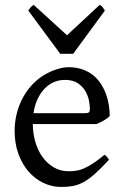

<svg xmlns="http://www.w3.org/2000/svg" viewBox="-20 -740 502 775"><path d="M242.2 -417.5Q216.8 -417.5 195.6 -407.7Q174.3 -397.9 158 -380.1Q141.6 -362.3 130.6 -337.6Q119.6 -313 115.2 -283.2H324.2Q335.4 -283.2 339.1 -286.9Q342.8 -290.5 342.8 -300.8Q342.8 -314 339.1 -333.7Q335.4 -353.5 324.5 -372.3Q313.5 -391.1 293.7 -404.3Q273.9 -417.5 242.2 -417.5ZM422.9 -272Q414.1 -262.2 399.4 -253.9Q384.8 -245.6 369.1 -239.3H112.3Q112.8 -201.2 122.8 -166.7Q132.8 -132.3 151.6 -106.2Q170.4 -80.1 197 -64.5Q223.6 -48.8 256.8 -48.8Q272 -48.8 286.4 -50.8Q300.8 -52.7 317.4 -59.6Q334 -66.4 354.2 -79.6Q374.5 -92.8 401.9 -115.2Q408.2 -111.8 412.8 -105.5Q417.5 -99.1 419.9 -95.2Q387.2 -59.6 362.5 -37.8Q337.9 -16.1 316.2 -4.4Q294.4 7.3 273.2 11Q252 14.6 227.1 14.6Q189.5 14.6 155.5 -1.5Q121.6 -17.6 95.7 -47.1Q69.8 -76.7 54.4 -118.4Q39.1 -160.2 39.1 -211.9Q39.1 -244.6 46.4 -276.4Q53.7 -308.1 67.6 -336.4Q81.5 -364.7 101.6 -388.7Q121.6 -412.6 147 -430.2Q157.7 -437.5 171.1 -444.6Q184.6 -451.7 199.2 -457Q213.9 -462.4 228.3 -465.6Q242.7 -468.8 255.9 -468.8Q287.6 -468.8 312.5 -460Q337.4 -451.2 356 -436.3Q374.5 -421.4 387.2 -401.6Q399.9 -381.8 408 -359.9Q416 -337.9 419.4 -315.2Q422.9 -292.5 422.9 -272ZM275.4 -522.9H223.1L94.2 -697.3Q97.7 -702.1 100.1 -705.6Q102.5 -709 104.7 -711.4Q106.9 -713.9 109.6 -715.8Q112.3 -717.8 116.2 -720.2L250.5 -597.7L382.3 -720.2Q390.6 -715.8 394 -711.4Q397.5 -707 403.3 -697.3Z"/></svg>

Font: Gentium Unicode
Style: Regular
Weight: 400
Version: Version 1.009